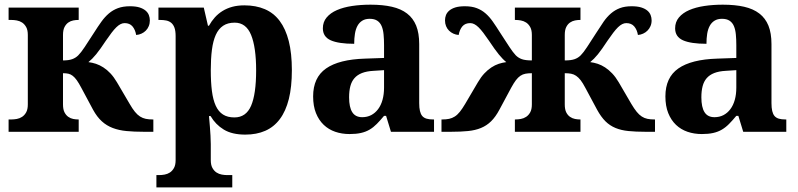

<svg xmlns="http://www.w3.org/2000/svg" viewBox="-20 -569 3447 829"><path d="M17.1 -53.2H28.8Q40 -53.2 52.5 -55.4Q64.9 -57.6 75.4 -64.5Q85.9 -71.3 93 -84Q100.1 -96.7 100.1 -118.2V-418Q100.1 -439.5 93 -452.1Q85.9 -464.8 75.4 -471.7Q64.9 -478.5 52.5 -480.7Q40 -482.9 28.8 -482.9H17.1V-536.1H319.8V-482.9H317.9Q307.6 -482.9 296.1 -480.7Q284.7 -478.5 274.9 -471.7Q265.1 -464.8 258.5 -452.1Q252 -439.5 252 -418V-308.1Q276.4 -308.1 291.5 -313.5Q306.6 -318.8 317.9 -330.1Q330.1 -342.3 345.7 -366Q361.3 -389.6 386.2 -428.2Q402.8 -454.6 418 -475.6Q433.1 -496.6 450.4 -511.2Q467.8 -525.9 489.5 -533.9Q511.2 -542 541 -542Q565.9 -542 582.3 -536.9Q598.6 -531.7 608.6 -523.2Q618.7 -514.6 622.8 -503.7Q627 -492.7 627 -481Q627 -467.3 622.3 -456.1Q617.7 -444.8 609.6 -436.8Q601.6 -428.7 590.8 -423.8Q580.1 -418.9 567.9 -418Q564 -440.9 552 -455.1Q540 -469.2 518.1 -469.2Q509.3 -469.2 500.5 -464.8Q491.7 -460.4 482.2 -451.2Q472.7 -441.9 461.7 -427.5Q450.7 -413.1 437 -393.1Q424.3 -374 414.1 -359.6Q403.8 -345.2 395 -334.5Q386.2 -323.7 378.2 -315.7Q370.1 -307.6 361.8 -300.8Q377.9 -298.8 394.3 -293.5Q410.6 -288.1 426.5 -277.8Q442.4 -267.6 457 -252Q471.7 -236.3 484.9 -213.9L540 -120.1Q551.8 -99.6 562.5 -86.4Q573.2 -73.2 584.7 -65.9Q596.2 -58.6 609.4 -55.9Q622.6 -53.2 639.2 -53.2H642.1V0H600.1Q559.1 0 526.1 -3.2Q493.2 -6.3 466.8 -16.4Q440.4 -26.4 419.7 -45.2Q398.9 -64 381.8 -95.2L331.1 -189.9Q320.3 -210.4 311.5 -222.7Q302.7 -234.9 293.9 -241.7Q285.2 -248.5 275.4 -250.7Q265.6 -252.9 252 -252.9V-118.2Q252 -96.7 258.5 -84Q265.1 -71.3 274.9 -64.5Q284.7 -57.6 296.1 -55.4Q307.6 -53.2 317.9 -53.2H319.8V0H17.1Z M667 187Q678.2 187 690.7 184.8Q703.1 182.6 713.6 175.8Q724.1 168.9 731.2 156.2Q738.3 143.6 738.3 122.1V-413.1Q738.3 -436 733.2 -449.7Q728 -463.4 719 -470.7Q710 -478 697.5 -480.5Q685.1 -482.9 670.9 -482.9H664.1V-536.1H859.9L877.9 -458H882.3Q893.1 -477.5 907.5 -493.7Q921.9 -509.8 940.7 -521.5Q959.5 -533.2 982.9 -539.6Q1006.3 -545.9 1035.2 -545.9Q1085 -545.9 1123.3 -529.5Q1161.6 -513.2 1187.5 -478.8Q1213.4 -444.3 1226.8 -391.6Q1240.2 -338.9 1240.2 -266.1Q1240.2 -193.8 1227.1 -141.4Q1213.9 -88.9 1188.2 -54.7Q1162.6 -20.5 1125.2 -4.2Q1087.9 12.2 1039.1 12.2Q981.9 12.2 946.3 -9.5Q910.6 -31.2 889.2 -67.9H882.3Q884.3 -44.9 886.2 -22.9Q887.7 -4.4 888.9 16.6Q890.1 37.6 890.1 53.2V122.1Q890.1 143.6 897.2 156.2Q904.3 168.9 914.8 175.8Q925.3 182.6 937.7 184.8Q950.2 187 960.9 187H982.9V240.2H655.3V187ZM992.2 -62Q1042.5 -62 1064.2 -112.5Q1085.9 -163.1 1085.9 -265.1Q1085.9 -364.7 1064.2 -418Q1042.5 -471.2 993.2 -471.2Q963.4 -471.2 943.4 -457.8Q923.3 -444.3 911.6 -418.2Q899.9 -392.1 895 -353.8Q890.1 -315.4 890.1 -266.1Q890.1 -214.4 895 -176Q899.9 -137.7 911.6 -112.3Q923.3 -86.9 942.9 -74.5Q962.4 -62 992.2 -62Z M1487.3 -148.9Q1487.3 -106 1501 -84.5Q1514.6 -63 1543.9 -63Q1565.4 -63 1582.8 -72Q1600.1 -81.1 1612.5 -97.7Q1625 -114.3 1631.6 -137.9Q1638.2 -161.6 1638.2 -190.9V-266.1L1593.3 -263.2Q1563.5 -261.7 1543 -253.7Q1522.5 -245.6 1510.3 -231.4Q1498 -217.3 1492.7 -196.8Q1487.3 -176.3 1487.3 -148.9ZM1576.2 -487.8Q1557.1 -487.8 1544.2 -479.7Q1531.2 -471.7 1523.4 -457.3Q1515.6 -442.9 1512.5 -423.1Q1509.3 -403.3 1509.3 -379.9Q1441.9 -379.9 1408 -395Q1374 -410.2 1374 -446.8Q1374 -474.1 1390.4 -493.7Q1406.7 -513.2 1434.8 -525.4Q1462.9 -537.6 1500.2 -543.2Q1537.6 -548.8 1580.1 -548.8Q1632.8 -548.8 1672.1 -539.8Q1711.4 -530.8 1737.5 -510.7Q1763.7 -490.7 1776.9 -458.3Q1790 -425.8 1790 -378.9V-124Q1790 -103.5 1793.2 -89.8Q1796.4 -76.2 1803.2 -68.1Q1810.1 -60.1 1821.8 -56.6Q1833.5 -53.2 1850.1 -53.2H1854V0H1668L1647 -68.8H1638.2Q1621.6 -48.8 1606.9 -33.9Q1592.3 -19 1575.7 -9.3Q1559.1 0.5 1538.3 5.1Q1517.6 9.8 1489.3 9.8Q1456.1 9.8 1427.5 0Q1398.9 -9.8 1377.7 -30Q1356.4 -50.3 1344.2 -80.8Q1332 -111.3 1332 -152.8Q1332 -234.4 1387.9 -273.4Q1443.8 -312.5 1556.2 -315.9L1638.2 -318.8V-374Q1638.2 -398.9 1636.2 -419.9Q1634.3 -440.9 1627.9 -456.1Q1621.6 -471.2 1609.1 -479.5Q1596.7 -487.8 1576.2 -487.8Z M2203.1 -53.2H2205.1Q2216.3 -53.2 2228.8 -55.4Q2241.2 -57.6 2251.7 -64.5Q2262.2 -71.3 2269.3 -84Q2276.4 -96.7 2276.4 -118.2V-252.9Q2260.7 -252.9 2248.8 -250.7Q2236.8 -248.5 2226.8 -241.7Q2216.8 -234.9 2207.5 -222.7Q2198.2 -210.4 2187 -189.9L2136.2 -95.2Q2119.6 -64 2100.3 -45.2Q2081.1 -26.4 2056.6 -16.4Q2032.2 -6.3 2000.7 -3.2Q1969.2 0 1928.2 0H1886.2V-53.2H1889.2Q1906.2 -53.2 1919.2 -55.9Q1932.1 -58.6 1943.6 -65.9Q1955.1 -73.2 1965.6 -86.4Q1976.1 -99.6 1988.3 -120.1L2043.5 -213.9Q2056.6 -236.3 2071.3 -252Q2085.9 -267.6 2101.6 -277.8Q2117.2 -288.1 2133.5 -293.5Q2149.9 -298.8 2166 -300.8Q2157.7 -307.6 2149.9 -315.7Q2142.1 -323.7 2133.3 -334.5Q2124.5 -345.2 2114.3 -359.6Q2104 -374 2091.3 -393.1Q2077.6 -413.1 2066.7 -427.5Q2055.7 -441.9 2046.1 -451.2Q2036.6 -460.4 2027.8 -464.8Q2019 -469.2 2010.3 -469.2Q1988.3 -469.2 1976.3 -455.1Q1964.4 -440.9 1960.4 -418Q1948.2 -418.9 1937.5 -423.8Q1926.8 -428.7 1918.7 -436.8Q1910.6 -444.8 1906 -456.1Q1901.4 -467.3 1901.4 -481Q1901.4 -492.7 1905.5 -503.7Q1909.7 -514.6 1919.7 -523.2Q1929.7 -531.7 1946 -536.9Q1962.4 -542 1987.3 -542Q2017.1 -542 2038.3 -533.9Q2059.6 -525.9 2076.4 -511.2Q2093.3 -496.6 2107.9 -475.6Q2122.6 -454.6 2139.2 -428.2Q2164.1 -389.6 2179.7 -366Q2195.3 -342.3 2207 -330.1Q2218.3 -318.8 2233.4 -313.5Q2248.5 -308.1 2276.4 -308.1V-418Q2276.4 -439.5 2269.3 -452.1Q2262.2 -464.8 2251.7 -471.7Q2241.2 -478.5 2228.8 -480.7Q2216.3 -482.9 2205.1 -482.9H2203.1V-536.1H2486.3V-482.9H2484.4Q2474.1 -482.9 2462.6 -480.7Q2451.2 -478.5 2441.2 -471.7Q2431.2 -464.8 2424.8 -452.1Q2418.5 -439.5 2418.5 -418V-308.1Q2445.8 -308.1 2460.9 -313.5Q2476.1 -318.8 2487.3 -330.1Q2499.5 -342.3 2514.9 -366Q2530.3 -389.6 2555.2 -428.2Q2571.8 -454.6 2586.4 -475.6Q2601.1 -496.6 2618.2 -511.2Q2635.3 -525.9 2656.5 -533.9Q2677.7 -542 2707 -542Q2731.9 -542 2748.5 -536.9Q2765.1 -531.7 2775.1 -523.2Q2785.2 -514.6 2789.3 -503.7Q2793.5 -492.7 2793.5 -481Q2793.5 -467.3 2788.6 -456.1Q2783.7 -444.8 2775.6 -436.8Q2767.6 -428.7 2756.8 -423.8Q2746.1 -418.9 2734.4 -418Q2730.5 -440.9 2718.3 -455.1Q2706.1 -469.2 2684.1 -469.2Q2675.3 -469.2 2666.5 -464.8Q2657.7 -460.4 2648.2 -451.2Q2638.7 -441.9 2627.7 -427.5Q2616.7 -413.1 2603 -393.1Q2590.3 -374 2580.3 -359.6Q2570.3 -345.2 2561.5 -334.5Q2552.7 -323.7 2544.7 -315.7Q2536.6 -307.6 2528.3 -300.8Q2544.4 -298.8 2560.8 -293.5Q2577.1 -288.1 2592.8 -277.8Q2608.4 -267.6 2623.3 -252Q2638.2 -236.3 2651.4 -213.9L2706.1 -120.1Q2718.3 -99.6 2729 -86.4Q2739.7 -73.2 2751 -65.9Q2762.2 -58.6 2775.4 -55.9Q2788.6 -53.2 2805.2 -53.2H2808.1V0H2766.1Q2725.1 0 2693.6 -3.2Q2662.1 -6.3 2637.7 -16.4Q2613.3 -26.4 2594.2 -45.2Q2575.2 -64 2558.1 -95.2L2507.3 -189.9Q2496.6 -210.4 2487.1 -222.7Q2477.5 -234.9 2467.5 -241.7Q2457.5 -248.5 2445.8 -250.7Q2434.1 -252.9 2418.5 -252.9V-118.2Q2418.5 -96.7 2424.8 -84Q2431.2 -71.3 2441.2 -64.5Q2451.2 -57.6 2462.6 -55.4Q2474.1 -53.2 2484.4 -53.2H2486.3V0H2203.1Z M3008.3 -148.9Q3008.3 -106 3022 -84.5Q3035.6 -63 3064.9 -63Q3086.4 -63 3103.8 -72Q3121.1 -81.1 3133.5 -97.7Q3146 -114.3 3152.6 -137.9Q3159.2 -161.6 3159.2 -190.9V-266.1L3114.3 -263.2Q3084.5 -261.7 3064 -253.7Q3043.5 -245.6 3031.2 -231.4Q3019 -217.3 3013.7 -196.8Q3008.3 -176.3 3008.3 -148.9ZM3097.2 -487.8Q3078.1 -487.8 3065.2 -479.7Q3052.2 -471.7 3044.4 -457.3Q3036.6 -442.9 3033.4 -423.1Q3030.3 -403.3 3030.3 -379.9Q2962.9 -379.9 2929 -395Q2895 -410.2 2895 -446.8Q2895 -474.1 2911.4 -493.7Q2927.7 -513.2 2955.8 -525.4Q2983.9 -537.6 3021.2 -543.2Q3058.6 -548.8 3101.1 -548.8Q3153.8 -548.8 3193.1 -539.8Q3232.4 -530.8 3258.5 -510.7Q3284.7 -490.7 3297.9 -458.3Q3311 -425.8 3311 -378.9V-124Q3311 -103.5 3314.2 -89.8Q3317.4 -76.2 3324.2 -68.1Q3331.1 -60.1 3342.8 -56.6Q3354.5 -53.2 3371.1 -53.2H3375V0H3189L3168 -68.8H3159.2Q3142.6 -48.8 3127.9 -33.9Q3113.3 -19 3096.7 -9.3Q3080.1 0.5 3059.3 5.1Q3038.6 9.8 3010.3 9.8Q2977.1 9.8 2948.5 0Q2919.9 -9.8 2898.7 -30Q2877.4 -50.3 2865.2 -80.8Q2853 -111.3 2853 -152.8Q2853 -234.4 2908.9 -273.4Q2964.8 -312.5 3077.1 -315.9L3159.2 -318.8V-374Q3159.2 -398.9 3157.2 -419.9Q3155.3 -440.9 3148.9 -456.1Q3142.6 -471.2 3130.1 -479.5Q3117.7 -487.8 3097.2 -487.8Z"/></svg>

Font: Droid Serif
Style: Bold
Weight: 700
Designer: Monotype Design team
Foundry: Monotype Imaging Inc.
Version: Version 1.03